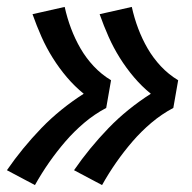

<svg xmlns="http://www.w3.org/2000/svg" viewBox="-35 -612 555 555"><path d="M260 -77 179 -120Q201 -152 226 -182.5Q251 -213 278.5 -241.5Q306 -270 337 -295Q368 -320 401 -341Q375 -362 352.5 -388.5Q330 -415 311.5 -444.5Q293 -474 279 -505.5Q265 -537 253 -571L346 -592Q353 -560 364.5 -529.5Q376 -499 392 -471.5Q408 -444 430 -420.5Q452 -397 480 -380L466 -300Q432 -282 402.5 -257Q373 -232 348 -203Q323 -174 301 -142.5Q279 -111 260 -77ZM66 -77 -15 -120Q7 -152 32 -182.5Q57 -213 84.5 -241.5Q112 -270 143 -295Q174 -320 207 -341Q181 -362 158.5 -388.5Q136 -415 117.5 -444.5Q99 -474 85 -505.5Q71 -537 59 -571L152 -592Q159 -560 170.5 -529.5Q182 -499 198 -471.5Q214 -444 236 -420.5Q258 -397 286 -380L272 -300Q238 -282 208.5 -257Q179 -232 154 -203Q129 -174 107 -142.5Q85 -111 66 -77Z"/></svg>

Font: Iosevka Curly Heavy
Style: Italic
Weight: 900
Italic angle: -9°
Monospace: yes
Designer: Belleve Invis
Foundry: Belleve Invis
Version: Version 22.1.2; ttfautohint (v1.8.4)